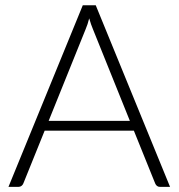

<svg xmlns="http://www.w3.org/2000/svg" viewBox="-20 -728 696 748"><path d="M486 -257 342 -614.5Q334.5 -632 327.5 -656.5Q324.5 -644.5 321 -633.8Q317.5 -623 313.5 -614L169.5 -257ZM642.5 0H603Q596 0 591.5 -3.8Q587 -7.5 584.5 -13.5L501.5 -219H154L71 -13.5Q69 -8 64 -4Q59 0 52 0H13L302.5 -707.5H353Z"/></svg>

Font: LatoLatin Light
Style: Regular
Weight: 300
Designer: Lukasz Dziedzic with Adam Twardoch and Botio Nikoltchev
Foundry: tyPoland Lukasz Dziedzic
Version: Version 2.015; 2015-08-06; http://www.latofonts.com/